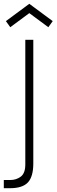

<svg xmlns="http://www.w3.org/2000/svg" viewBox="-30 -749 297 1009"><path d="M-10 240V197H24Q55.5 197 79.2 179.2Q103 161.5 103 115V-540H145V110Q145 179 116.8 209.5Q88.5 240 23 240ZM24 -606 1 -638 124 -729 247 -638 224 -606 124 -680Z"/></svg>

Font: Manrope ExtraLight ExtraLight
Style: Regular
Weight: 250
Version: Version 4.501